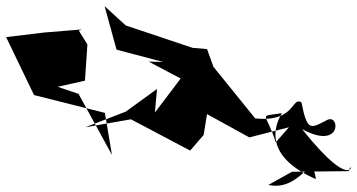

<svg xmlns="http://www.w3.org/2000/svg" viewBox="-307 -600 1164 626"><g transform="rotate(-90 275.0 -287.0)"><path d="M28 83 30 268C81 281 -58 295 167 116C96 246 218 240 197 198C170 145 156 133 254 114C275 81 188 95 202 -37L370 -173L428 -194L432 -241L505 -459L568 -528L426 -489L386 -337L387 -384L332 -280L221 -364L298 -357L224 -459L173 -591L199 -442L97 -249L148 -205L216 -194L140 -56L173 73L124 30C226 -2 206 -30 219 50C162 16 72 5 4 161C103 147 -38 114 -15 6ZM492 -602 482 -725 467 -849 278 -758 220 -527 83 -504 282 -613 305 -681 325 -592 443 -584 488 -612Z"/></g></svg>

Font: Asimov Silicon
Style: Regular
Weight: 400
Designer: Google
Version: Version 2.000980; 2014